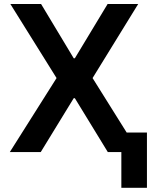

<svg xmlns="http://www.w3.org/2000/svg" viewBox="-20 -747 742 943"><path d="M181.8 -727.3 342 -460.9H347.7L508.5 -727.3H658.7L434.7 -363.6L662.3 0H509.6L347.7 -264.6H342L180 0H28.1L257.8 -363.6L30.9 -727.3ZM701.7 -95.9V175.4H576V-95.9Z"/></svg>

Font: Inter UI Semi Bold
Style: Regular
Weight: 600
Designer: Rasmus Andersson
Foundry: rsms
Version: 3.2;8d6f07862